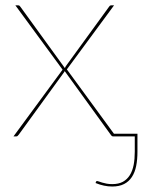

<svg xmlns="http://www.w3.org/2000/svg" viewBox="-20 -510 550 718"><path d="M494 -10V57.5Q494 87 489.2 110.8Q484.5 134.5 473.2 151.8Q462 169 444 178.2Q426 187.5 399.5 187.5Q384 187.5 368.8 184.2Q353.5 181 337.5 174.5L338.5 171Q339.5 168 341 167.5Q342.5 167 343.5 167Q345 167 350 168.8Q355 170.5 362.2 172.8Q369.5 175 379 176.8Q388.5 178.5 399.5 178.5Q423.5 178.5 439.5 169.8Q455.5 161 465.5 145Q475.5 129 479.8 106.8Q484 84.5 484 57.5V0H402.5Q398.5 0 396.8 -2.8Q395 -5.5 393.5 -7L222 -244Q221 -242.5 220.2 -241Q219.5 -239.5 217.5 -237L50.5 -7Q48 -4.5 46.2 -2.2Q44.5 0 41.5 0H30.5L214 -249.5L37.5 -490H48.5Q52.5 -490 54.2 -487.2Q56 -484.5 57.5 -483L222.5 -255.5Q224 -259 226.5 -263L386.5 -483Q388 -485.5 390.2 -487.8Q392.5 -490 395.5 -490H406.5L230 -250.5L406 -10Z"/></svg>

Font: Lato 2
Style: Regular
Weight: 100
Designer: Lukasz Dziedzic with Adam Twardoch and Botio Nikoltchev
Foundry: tyPoland Lukasz Dziedzic
Version: Version 2.015; 2015-08-06; http://www.latofonts.com/